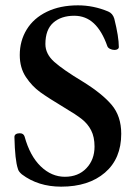

<svg xmlns="http://www.w3.org/2000/svg" viewBox="-20 -684 515 719"><path d="M62 -31Q49 -42 47 -52Q36 -84 34 -171Q34 -178 39.5 -181.5Q45 -185 54 -185Q68 -185 72 -173Q92 -100 132.5 -61Q173 -22 223 -22Q273 -22 303.5 -54Q334 -86 334 -135Q334 -171 321.5 -195.5Q309 -220 287 -237.5Q265 -255 221 -281Q161 -317 130.5 -339Q100 -361 77 -395.5Q54 -430 54 -478Q54 -531 80 -573.5Q106 -616 155.5 -640Q205 -664 272 -664Q330 -664 385 -641Q402 -634 408 -614Q425 -546 425 -508Q425 -503 420.5 -500Q416 -497 409 -497Q400 -497 392 -501Q384 -505 382 -511Q362 -568 331.5 -596.5Q301 -625 258 -625Q209 -625 179.5 -599Q150 -573 150 -519Q150 -482 183 -452.5Q216 -423 289 -379Q362 -334 398 -291.5Q434 -249 434 -183Q434 -90 373 -37.5Q312 15 209 15Q123 15 62 -31Z"/></svg>

Font: EB Garamond Medium
Style: Regular
Weight: 500
Designer: Georg Duffner and Octavio Pardo
Foundry: Georg Duffner
Version: Version 1.000